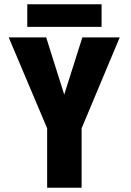

<svg xmlns="http://www.w3.org/2000/svg" viewBox="-20 -874 610 894"><path d="M107 -854H453V-749H107ZM199.5 0V-276.5L20.5 -700H195L279 -433.5L363.5 -700H537.5L360 -276.5V0Z"/></svg>

Font: League Mono Narrow ExtraBold
Style: Regular
Weight: 800
Width: 3
Designer: Tyler Finck
Foundry: The League of Moveable Type / Tyler Finck
Version: Version 2.210